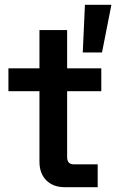

<svg xmlns="http://www.w3.org/2000/svg" viewBox="-20 -778 483 798"><path d="M249 0Q201 0 172.5 -28.5Q144 -57 144 -106V-399H15V-494H144V-653H259V-494H401V-399H259V-125Q259 -95 287 -95H386V0ZM324 -560 333 -758H443L404 -560Z"/></svg>

Font: Space Grotesk Frontify SemiBold
Style: Regular
Weight: 600
Designer: Florian Karsten
Version: Version 2.000